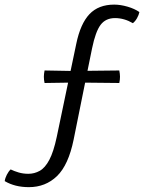

<svg xmlns="http://www.w3.org/2000/svg" viewBox="-65 -662 625 812"><path d="M257.5 -476.5Q275 -561.5 313.2 -602Q351.5 -642.5 418 -642.5Q444.5 -642.5 474.5 -633.8Q504.5 -625 524.5 -611Q522 -598.5 514.5 -585.2Q507 -572 497 -564Q460 -585.5 421.5 -585.5Q382 -585.5 360.5 -557Q339 -528.5 324.5 -458L305 -362.5L439.5 -364Q442.5 -349 442.5 -337.5Q442.5 -324 439.5 -311L295 -312.5L246.5 -72Q224.5 36 176 82.8Q127.5 129.5 57 129.5Q-2 129.5 -45 104Q-43.5 91.5 -36.2 77.2Q-29 63 -20 54.5Q-4.5 62 14.2 67.5Q33 73 55 73Q80.5 73 103 60.5Q125.5 48 143.5 14.2Q161.5 -19.5 175 -83L223 -312.5L123.5 -311Q120.5 -324 120.5 -337.5Q120.5 -349 123.5 -364L233.5 -362Z"/></svg>

Font: Signika Negative SC Light
Style: Regular
Weight: 300
Designer: Anna Giedryś
Foundry: Anna Giedryś
Version: Version 2.000; ttfautohint (v1.8.3) -l 8 -r 50 -G 200 -x 9 -